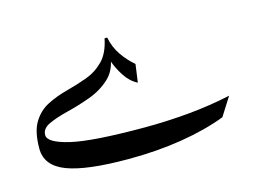

<svg xmlns="http://www.w3.org/2000/svg" viewBox="-57 -202 680 512"><g transform="rotate(-15 282.5 54.0)"><path d="M544.9 123.5 512.7 174.3Q459.5 194.8 390.4 206.1Q321.3 217.3 242.2 217.3Q126.5 217.3 73 196.8Q19.5 176.3 19.5 128.9Q19.5 82 35.2 56.6Q50.8 31.2 75.7 18.6Q100.6 5.9 129.6 -1.7Q158.7 -9.3 186.5 -19.3Q214.4 -29.3 235.1 -50Q255.9 -70.8 263.7 -110.4H271Q276.4 -82.5 291.7 -60.5Q307.1 -38.6 325.7 -22.9L318.8 26.9Q298.3 16.6 284.2 -5.4Q270 -27.3 263.2 -48.3L266.6 -61.5Q262.7 -22.9 239 -1Q215.3 21 182.6 33Q149.9 44.9 118.2 52.7Q86.4 60.5 65.2 70.3Q43.9 80.1 43.9 98.1Q43.9 119.1 103 133.1Q162.1 147 305.7 147Q364.7 147 425.5 141.6Q486.3 136.2 544.9 123.5Z"/></g></svg>

Font: Lateef Light
Style: Regular
Weight: 300
Designer: SIL International
Foundry: SIL International
Version: Version 4.200